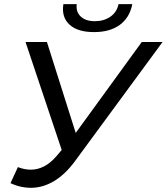

<svg xmlns="http://www.w3.org/2000/svg" viewBox="-20 -904 810 933"><path d="M67 -92Q100 -79 132 -79.5Q164 -80 195 -96Q226 -112 256 -147L300 -199L313 -210L669 -700H770L343 -119Q296 -56 243.5 -24.5Q191 7 136.5 8.5Q82 10 31 -14ZM298 -121 104 -700H208L366 -201ZM437 -748Q357 -748 317.5 -784.5Q278 -821 288 -884H353Q348 -847 372 -824Q396 -801 441 -801Q485 -801 516.5 -823Q548 -845 556 -884H623Q610 -818 562 -783Q514 -748 437 -748Z"/></svg>

Font: MOST Montserrat Medium
Style: Italic
Weight: 500
Italic angle: -11.3°
Designer: Julieta Ulanovsky
Foundry: Julieta Ulanovsky
Version: Version 8.000;March 11, 2024;FontCreator 15.0.0.2926 64-bit